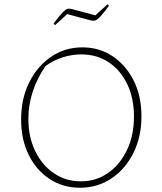

<svg xmlns="http://www.w3.org/2000/svg" viewBox="-20 -873 761 900"><path d="M354 7Q275 7 212.5 -34Q150 -75 114.5 -147Q79 -219 79 -313Q79 -410 116.5 -486Q154 -562 219 -606.5Q284 -651 366 -651Q446 -651 508.5 -609Q571 -567 607 -494.5Q643 -422 643 -328Q643 -232 605.5 -156.5Q568 -81 503 -37Q438 7 354 7ZM359 -23Q431 -23 487 -62.5Q543 -102 575.5 -170.5Q608 -239 608 -327Q608 -412 577 -477.5Q546 -543 490.5 -580.5Q435 -618 361 -618Q317 -618 273 -604Q229 -590 193 -563Q113 -445 113 -315Q113 -231 145 -165Q177 -99 232.5 -61Q288 -23 359 -23ZM238 -755 231 -763Q260 -801 275 -816Q290 -831 299 -832Q308 -833 319 -830L427 -801L484 -853L491 -846Q463 -808 447.5 -792.5Q432 -777 423 -776Q414 -775 403 -778L295 -807Z"/></svg>

Font: Piazzolla SC Thin
Style: Regular
Weight: 100
Designer: Juan Pablo del Peral
Foundry: Huerta Tipografica
Version: Version 1.330